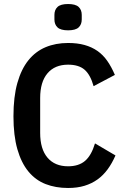

<svg xmlns="http://www.w3.org/2000/svg" viewBox="-20 -924 621 956"><path d="M319 12Q257 12 207 -7.5Q157 -27 121.5 -70Q86 -113 66.5 -181Q47 -249 47 -345Q47 -442 66.5 -511Q86 -580 121.5 -624Q157 -668 207 -689Q257 -710 319 -710Q365 -710 401 -700Q437 -690 465 -670.5Q493 -651 514 -621Q535 -591 552 -551L446 -495Q430 -552 401 -577Q372 -602 319 -602Q253 -602 216.5 -559Q180 -516 180 -436V-262Q180 -182 216.5 -139Q253 -96 319 -96Q372 -96 403.5 -123Q435 -150 453 -210L555 -150Q538 -111 516 -81Q494 -51 465.5 -30.5Q437 -10 401 1Q365 12 319 12ZM319 -773Q282 -773 266.5 -787.5Q251 -802 251 -827V-850Q251 -875 266.5 -889.5Q282 -904 319 -904Q356 -904 371.5 -889.5Q387 -875 387 -850V-827Q387 -802 371.5 -787.5Q356 -773 319 -773Z"/></svg>

Font: IBM Plex Sans Cond SmBld
Style: Regular
Weight: 600
Width: 3
Designer: Mike Abbink, Paul van der Laan, Pieter van Rosmalen
Foundry: Bold Monday
Version: Version 1.3